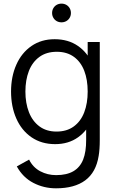

<svg xmlns="http://www.w3.org/2000/svg" viewBox="-20 -768 632 1043"><path d="M71.3 136 138 99Q159.2 141.5 198.8 162.4Q238.3 183.3 284.7 183.3Q342.8 183.3 378.9 162Q415 140.7 431.7 98.8Q448.3 57 448 -8.3V-152.7H456.3V-540H522V-7.7Q522 43.5 516 78.7Q501.7 168.2 443.2 211.6Q384.8 255 284.3 255Q218 255 161.2 225.5Q104.3 196 71.3 136ZM40 -270.7Q40 -351.7 68.6 -416.3Q97.2 -481 150.8 -518Q204.3 -555 276.7 -555Q350.7 -555 403.4 -518.5Q456.2 -482 483.1 -417.7Q510 -353.3 510 -270.7Q510 -188.8 483.1 -124.2Q456.2 -59.5 404.1 -22.2Q352 15 279.7 15Q205.7 15 151.4 -22.1Q97.2 -59.2 68.6 -124.2Q40 -189.2 40 -270.7ZM456.3 -270.7Q456.3 -335.2 437.6 -383.7Q418.8 -432.2 381.2 -459.4Q343.5 -486.7 288.7 -486.7Q232.3 -486.7 194 -458.8Q155.7 -430.8 136.8 -382Q118 -333.2 118 -270.7Q118 -208 137.1 -158.8Q156.2 -109.7 194.2 -81.5Q232.2 -53.3 287 -53.3Q342.7 -53.3 380.7 -81Q418.7 -108.7 437.5 -157.7Q456.3 -206.7 456.3 -270.7ZM263 -697.3Q263 -711.7 269.7 -723.3Q276.3 -735 288 -741.7Q299.7 -748.3 314.2 -748.3Q328.3 -748.3 340.1 -741.7Q351.8 -735 358.6 -723.3Q365.3 -711.7 365.3 -697.3Q365.3 -683.3 358.6 -671.7Q351.8 -660 340.1 -653.3Q328.3 -646.7 314.2 -646.7Q299.7 -646.7 288 -653.3Q276.3 -660 269.7 -671.7Q263 -683.3 263 -697.3Z"/></svg>

Font: Tap Sans
Style: Regular
Weight: 400
Designer: Tap Payments
Foundry: Tap Payments
Version: Version 1.001;Glyphs 3.1.2 (3151)